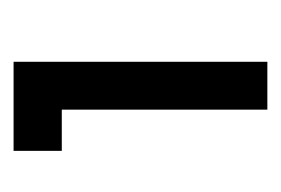

<svg xmlns="http://www.w3.org/2000/svg" viewBox="-85 -655 410 280"><g transform="rotate(-90 120.0 -515.0)"><path d="M169.9 -700.2V-330.1H100.1V-629.9H40V-700.2Z"/></g></svg>

Font: Aldrich
Style: Regular
Weight: 400
Designer: Matthew Desmond
Foundry: Matthew Desmond
Version: Version 1.002 2011